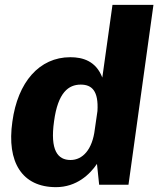

<svg xmlns="http://www.w3.org/2000/svg" viewBox="-20 -762 653 792"><path d="M211 10C296 10 351 -43 380 -86L389 0H510L613 -742H444L402 -442C376 -510 322 -526 270 -526C142 -526 53 -423 31 -260C7 -93 71 10 211 10ZM271 -102C218 -102 186 -142 203 -262C219 -381 263 -413 313 -413C359 -413 387 -387 382 -304L371 -228C361 -145 321 -102 271 -102Z"/></svg>

Font: United Sans ExtraBold
Style: Italic
Weight: 800
Italic angle: -8°
Designer: Pablo Impallari, Rodrigo Fuenzalida (Modified by Dan O. Williams)
Version: Version 1.000;PS 001.000;hotconv 1.0.88;makeotf.lib2.5.64775